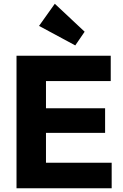

<svg xmlns="http://www.w3.org/2000/svg" viewBox="-20 -1003 655 1023"><path d="M68 0H575V-136H225V-295H540V-426H225V-571H570V-706H68ZM188 -865 381 -761 431 -834 272 -983Z"/></svg>

Font: MV Cash
Style: Bold
Weight: 700
Designer: Rodrigo Fuenzalida
Foundry: fragTYPE
Version: Version 1.100;Glyphs 3.1.2 (3151)